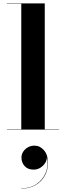

<svg xmlns="http://www.w3.org/2000/svg" viewBox="-20 -770 392 1141"><path d="M246 -750V-2H331V0H21V-2H106.5V-748H21V-750ZM106 351V349.5Q158.5 349.5 196.8 324Q235 298.5 252.2 255Q269.5 211.5 258 158.5H259Q260 179.5 249 197.5Q238 215.5 219.8 226.8Q201.5 238 180 238Q145 238 126.2 216.8Q107.5 195.5 107.5 167Q107.5 147.5 118 131.2Q128.5 115 146.2 105.2Q164 95.5 185 95.5Q217.5 95.5 241.2 122.8Q265 150 265 197Q265 240 245.8 274.8Q226.5 309.5 190.8 330.2Q155 351 106 351Z"/></svg>

Font: Bodoni Moda 96pt
Style: Bold
Weight: 700
Version: Version 2.005